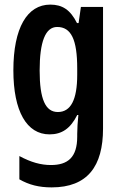

<svg xmlns="http://www.w3.org/2000/svg" viewBox="-20 -573 526 833"><path d="M198 -553C98 -553 38 -452 38 -268C38 -90 96 10 195 10C249 10 286 -16 315 -74H320C317 -46 315 -14 315 8V20C315 110 274 143 201 143C157 143 114 131 64 104V205C106 229 149 240 204 240C360 240 427 148 427 -15V-543H331L321 -473H314C285 -531 250 -553 198 -553ZM228 -456C289 -456 315 -401 315 -276V-249C315 -140 287 -87 231 -87C177 -87 152 -143 152 -267C152 -392 177 -456 228 -456Z"/></svg>

Font: Noto Sans Myanmar ExtraCondensed SemiBold
Style: Regular
Weight: 600
Width: 2
Designer: Monotype Design Team
Foundry: Monotype Imaging Inc.
Version: Version 2.107